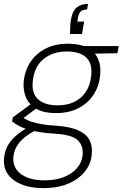

<svg xmlns="http://www.w3.org/2000/svg" viewBox="-49 -736 631 988"><path d="M172 232Q109 232 62 213Q15 194 -9 159.5Q-33 125 -28 77Q-25 45 -11.5 18Q2 -9 28.5 -33.5Q55 -58 97 -82L133 -65Q77 -35 50.5 -2.5Q24 30 20 70Q16 107 34.5 134.5Q53 162 90 177Q127 192 178 192Q263 192 316.5 156Q370 120 376 62Q381 15 351.5 -14Q322 -43 234 -48Q185 -51 149.5 -57Q114 -63 88.5 -71.5Q63 -80 45 -90Q27 -100 13 -112L17 -132L116 -205L154 -190L52 -114L55 -138Q69 -131 82.5 -123Q96 -115 114.5 -109Q133 -103 163 -97.5Q193 -92 240 -89Q315 -84 356.5 -64Q398 -44 413 -12.5Q428 19 423 58Q420 105 389.5 144.5Q359 184 304.5 208Q250 232 172 232ZM238 -154Q177 -154 139 -175.5Q101 -197 85 -234Q69 -271 73 -317Q79 -374 108 -417.5Q137 -461 186 -486Q235 -511 301 -511Q364 -511 402 -490Q440 -469 456 -432Q472 -395 466 -347Q461 -293 432.5 -249Q404 -205 355 -179.5Q306 -154 238 -154ZM246 -194Q323 -194 368 -235Q413 -276 420 -344Q428 -408 395.5 -439.5Q363 -471 294 -471Q223 -471 175.5 -432.5Q128 -394 120 -321Q112 -258 146 -226Q180 -194 246 -194ZM380 -459 370 -499H562L555 -462ZM404 -716 399 -687Q377 -687 367 -677.5Q357 -668 353 -649L349 -625H384L373 -561H311Q312 -584 312.5 -600.5Q313 -617 316 -634Q324 -682 347.5 -699Q371 -716 404 -716Z"/></svg>

Font: DM Sans 20pt ExtraLight
Style: Italic
Weight: 250
Italic angle: -10°
Version: Version 4.004;gftools[0.9.30]